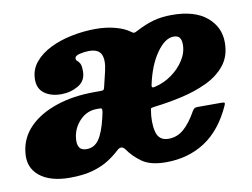

<svg xmlns="http://www.w3.org/2000/svg" viewBox="-83 -628 969 737"><g transform="rotate(-10 401.5 -259.5)"><path d="M-17 -115.5Q-10.5 -170.5 29.2 -210.8Q69 -251 134.8 -273.2Q200.5 -295.5 284.5 -295.5H308Q316.5 -295.5 319.2 -297.5Q322 -299.5 324 -308.5L338 -367Q348 -409 337.8 -431.8Q327.5 -454.5 290.5 -454.5Q273 -454.5 254 -450Q235 -445.5 235 -435Q235 -428 239.8 -424.8Q244.5 -421.5 249.5 -413Q254.5 -404.5 254.5 -382Q254.5 -344.5 224.2 -327Q194 -309.5 157.5 -309.5Q118 -309.5 92.8 -327.8Q67.5 -346 67.5 -381.5Q67.5 -420 90.8 -448.5Q114 -477 152.5 -496Q191 -515 237.5 -524.2Q284 -533.5 330.5 -533.5Q371.5 -533.5 406 -524.2Q440.5 -515 461 -500Q469.5 -493.5 473.2 -493.2Q477 -493 489 -499.5Q523 -517.5 555 -526.5Q587 -535.5 627.5 -535.5Q716 -535.5 763 -496.2Q810 -457 810 -396.5Q810 -343.5 781.8 -308.2Q753.5 -273 707.5 -251.5Q661.5 -230 607.5 -218Q553.5 -206 501.5 -200Q495 -199 490.8 -198Q486.5 -197 486 -192.5Q477.5 -143 486.5 -106.2Q495.5 -69.5 533.5 -69.5Q567 -69.5 593.2 -92.2Q619.5 -115 643.5 -158.5Q647 -164 651 -167.2Q655 -170.5 663.5 -170.5H757Q767 -170.5 768.8 -168Q770.5 -165.5 767 -158Q726.5 -68 660.8 -25.2Q595 17.5 508.5 17.5Q448 17.5 415.5 -5.8Q383 -29 364.5 -56.5Q350 -77.5 332 -60.5Q313.5 -43 288.2 -26.5Q263 -10 225.8 1Q188.5 12 134.5 12Q58 12 16.5 -22Q-25 -56 -17 -115.5ZM517.5 -275.5Q552.5 -283.5 582.5 -305Q612.5 -326.5 631.2 -355.8Q650 -385 650 -417Q650 -434 643.2 -443.2Q636.5 -452.5 620 -452.5Q586 -452.5 553 -405.2Q520 -358 504.5 -283.5Q501.5 -270.5 517.5 -275.5ZM300 -209Q302 -218 301.8 -224Q301.5 -230 293.5 -230H281.5Q244.5 -230 217.8 -203.8Q191 -177.5 184.5 -141.5Q175 -85 216.5 -85Q247 -85 265 -110.8Q283 -136.5 296 -191Z"/></g></svg>

Font: Besley* Narrow Heavy
Style: Italic
Weight: 800
Width: 4
Italic angle: -13°
Designer: Owen Earl
Foundry: indestructible type*
Version: Version 3.000; ttfautohint (v1.8.3)